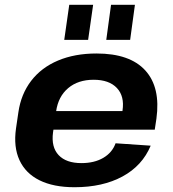

<svg xmlns="http://www.w3.org/2000/svg" viewBox="-20 -774 725 804"><path d="M292 10Q204 10 145.5 -19Q87 -48 61.5 -103.5Q36 -159 47 -236L57 -304Q68 -380 110.5 -435.5Q153 -491 223 -520.5Q293 -550 384 -550Q524 -550 588.5 -479Q653 -408 635 -277L628 -231H175L186 -309H515L489 -279L493 -311Q502 -371 469.5 -405.5Q437 -440 372 -440Q307 -440 265.5 -405Q224 -370 215 -308L202 -219Q194 -158 225.5 -124.5Q257 -91 321 -91Q375 -91 412.5 -113Q450 -135 464 -174L611 -164Q576 -80 493 -35Q410 10 292 10ZM370 -754 349 -607H249L270 -754ZM545 -754 525 -607H425L445 -754Z"/></svg>

Font: Pathway Extreme 8pt Thin 12pt
Style: Bold Italic
Weight: 700
Italic angle: -8°
Version: Version 1.001;gftools[0.9.26]